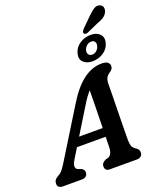

<svg xmlns="http://www.w3.org/2000/svg" viewBox="-219 -1216 1116 1334"><g transform="rotate(-20 338.5 -549.0)"><path d="M150 -148.5Q132 -118.5 133 -101.5Q134 -84.5 149.5 -77.5L172 -70Q184.5 -63.5 189.2 -55.2Q194 -47 194 -38.5Q194 -20.5 182.5 -10.2Q171 0 151.5 0H12Q-28 0 -28 -34Q-28 -48.5 -20.2 -59.8Q-12.5 -71 10.5 -83.5Q25.5 -90.5 41.2 -111.2Q57 -132 73 -158.5L291 -511.5Q353 -613.5 418.5 -662Q484 -710.5 553 -710.5Q585.5 -710.5 599 -699.5Q612.5 -688.5 612.5 -672Q612.5 -649 590 -635Q572 -624 561.8 -607.8Q551.5 -591.5 551 -559.5Q551 -517 549.8 -459.2Q548.5 -401.5 547.5 -341Q546.5 -280.5 545.8 -228.8Q545 -177 545 -146.5Q546 -116.5 552.2 -101.2Q558.5 -86 582 -71Q600 -58.5 600 -37.5Q600 -21 589 -10.5Q578 0 558 0H356Q337.5 0 329.8 -9.8Q322 -19.5 322 -33.5Q322 -59.5 353.5 -74L373.5 -79Q405 -92 406 -148Q406.5 -180.5 407.5 -222.5H195.5ZM349 -472.5 234.5 -286.5H409Q410.5 -353 412 -427Q413.5 -501 414 -564.5Q400.5 -549 384.2 -526.8Q368 -504.5 349 -472.5ZM590.5 -1048.5Q616.5 -1075 638.8 -1089Q661 -1103 683 -1094Q701 -1087 704.2 -1069Q707.5 -1051 697 -1032.5Q686.5 -1014.5 668.8 -1003.5Q651 -992.5 622.5 -982.5L537 -944.5Q528 -941.5 520 -942.8Q512 -944 509 -951Q506 -958 510.8 -965.8Q515.5 -973.5 522 -981ZM503 -746Q459.5 -746 435.5 -769.8Q411.5 -793.5 422.5 -835Q433.5 -875.5 470 -899.5Q506.5 -923.5 550.5 -923.5Q595 -923.5 618.2 -899.2Q641.5 -875 631 -835Q620.5 -794.5 584.2 -770.2Q548 -746 503 -746ZM539 -878.5Q521.5 -878.5 506.2 -866.2Q491 -854 485.5 -835Q480.5 -815.5 489.2 -803Q498 -790.5 515.5 -790.5Q533.5 -790.5 548.2 -803.2Q563 -816 568 -835Q573 -853.5 565 -866Q557 -878.5 539 -878.5Z"/></g></svg>

Font: Fraunces 72pt SuperSoft SemiBold
Style: Italic
Weight: 600
Italic angle: -16°
Version: Version 1.000;[b76b70a41]